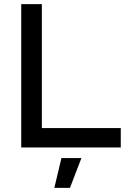

<svg xmlns="http://www.w3.org/2000/svg" viewBox="-20 -708 620 922"><path d="M82 -688H181V-93H560V0H82ZM371 51 316 194H241L275 51Z"/></svg>

Font: Roundo Medium
Style: Regular
Weight: 500
Designer: Namrata Goyal (Gurmukhi), Shiva Nallaperumal (Latin)
Foundry: Indian Type Foundry
Version: Version 1.000;PS 1.0;hotconv 1.0.88;makeotf.lib2.5.647800